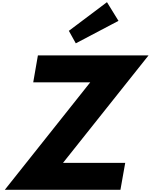

<svg xmlns="http://www.w3.org/2000/svg" viewBox="-20 -1748 1388 1768"><path d="M614 -1464 678 -1349 1071 -1556 965 -1728ZM1348 -1238H329L286 -990H811L24 0H1089L1133 -248H560Z"/></svg>

Font: Hussar Dziwak
Style: Kur
Weight: 400
Version: Version 1.022